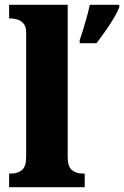

<svg xmlns="http://www.w3.org/2000/svg" viewBox="-20 -780 517 800"><path d="M18 0V-57H29Q54 -57 71.5 -71.5Q89 -86 89 -127V-645Q89 -670 77.5 -682.5Q66 -695 51.5 -699Q37 -703 29 -703H18V-760H262V-127Q262 -86 279.5 -71.5Q297 -57 323 -57H333V0ZM312 -613Q319 -632 327 -658.5Q335 -685 342.5 -712Q350 -739 354 -760H477V-750Q469 -729 453 -702.5Q437 -676 418 -649Q399 -622 382 -600H312Z"/></svg>

Font: Noto Serif Armenian SemiCondensed ExtraBold
Style: Regular
Weight: 800
Width: 4
Designer: Monotype Design Team
Foundry: Monotype Imaging Inc.
Version: Version 2.008; ttfautohint (v1.8.4.7-5d5b)